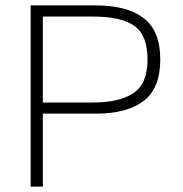

<svg xmlns="http://www.w3.org/2000/svg" viewBox="-20 -688 673 708"><path d="M93 0V-668H334Q449 -668 510 -621Q571 -574 571 -469Q571 -363 510 -316Q449 -269 334 -269H138V0ZM138 -310H322Q420 -310 472 -344.5Q524 -379 524 -469Q524 -558 475.5 -592.5Q427 -627 322 -627H138Z"/></svg>

Font: Gantari ExtraLight
Style: Regular
Weight: 250
Designer: Anugrah Pasau
Foundry: Lafontype
Version: Version 1.000